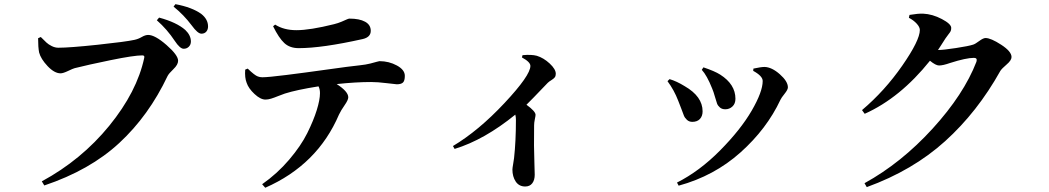

<svg xmlns="http://www.w3.org/2000/svg" viewBox="-20 -840 4960 908"><path d="M848.6 -609.4Q831.1 -609.4 806.6 -646.5Q770.5 -701.2 721.7 -744.1L732.4 -756.8Q815.4 -734.4 856.4 -698.2Q882.8 -672.9 882.8 -643.6Q882.8 -628.9 873 -619.1Q863.3 -609.4 848.6 -609.4ZM932.6 -680.7Q915 -680.7 886.7 -719.7Q848.6 -770.5 800.8 -808.6L809.6 -820.3Q887.7 -805.7 931.6 -774.4Q963.9 -749 963.9 -714.8Q963.9 -700.2 955.6 -690.4Q947.3 -680.7 932.6 -680.7ZM172.9 -665Q190.4 -647.5 199.7 -638.7Q209 -629.9 224.6 -622.1Q240.2 -614.3 255.9 -614.3Q309.6 -614.3 442.4 -628.4Q575.2 -642.6 615.2 -651.4Q633.8 -655.3 650.4 -665Q667 -674.8 680.7 -674.8Q712.9 -674.8 767.6 -627Q822.3 -579.1 822.3 -552.7Q822.3 -534.2 800.3 -513.2Q778.3 -492.2 772.5 -480.5Q683.6 -293 544.4 -164.1Q405.3 -35.2 189.5 37.1L177.7 17.6Q365.2 -84 496.6 -245.1Q627.9 -406.2 662.1 -566.4Q665 -578.1 653.3 -578.1Q613.3 -578.1 503.9 -555.7Q394.5 -533.2 333 -517.6Q325.2 -515.6 301.8 -504.4Q278.3 -493.2 266.6 -493.2Q237.3 -493.2 205.1 -527.3Q172.9 -561.5 165 -591.8Q160.2 -616.2 160.2 -659.2Z M1271.5 -715.8 1281.2 -723.6Q1322.3 -697.3 1381.8 -697.3Q1446.3 -697.3 1559.6 -725.6Q1579.1 -730.5 1595.2 -737.3Q1611.3 -744.1 1619.6 -748Q1627.9 -752 1632.8 -752Q1679.7 -752 1706.5 -737.3Q1733.4 -722.7 1733.4 -694.3Q1733.4 -664.1 1695.3 -655.3Q1502.9 -612.3 1392.6 -612.3Q1350.6 -612.3 1324.7 -636.2Q1298.8 -660.2 1271.5 -715.8ZM1139.6 -510.7 1151.4 -515.6Q1184.6 -483.4 1199.2 -478.5Q1209 -474.6 1220.7 -474.6Q1248 -474.6 1334 -485.4Q1419.9 -496.1 1527.3 -511.2Q1634.8 -526.4 1681.6 -531.2Q1710 -534.2 1731.4 -539.6Q1752.9 -544.9 1762.2 -547.9Q1771.5 -550.8 1774.4 -550.8Q1819.3 -550.8 1856.9 -530.3Q1894.5 -509.8 1894.5 -481.4Q1894.5 -458 1885.7 -449.7Q1877 -441.4 1856.4 -441.4Q1850.6 -441.4 1808.1 -446.8Q1765.6 -452.1 1735.4 -452.1Q1663.1 -452.1 1572.3 -442.4Q1627 -407.2 1627 -379.9Q1627 -367.2 1609.9 -342.8Q1592.8 -318.4 1583 -297.9Q1481.4 -60.5 1234.4 47.9L1219.7 31.2Q1291 -18.6 1347.2 -84.5Q1403.3 -150.4 1433.1 -210.4Q1462.9 -270.5 1478 -319.3Q1493.2 -368.2 1493.2 -399.4Q1493.2 -418.9 1486.3 -431.6Q1381.8 -415 1327.1 -397.5Q1317.4 -394.5 1296.9 -386.2Q1276.4 -377.9 1262.2 -373.5Q1248 -369.1 1235.4 -369.1Q1211.9 -369.1 1183.6 -395.5Q1155.3 -421.9 1146.5 -448.2Q1136.7 -472.7 1139.6 -510.7Z M2448.2 -568.4 2451.2 -579.1Q2493.2 -583 2518.6 -576.2Q2550.8 -566.4 2579.6 -539.6Q2608.4 -512.7 2608.4 -491.2Q2608.4 -480.5 2603.5 -474.1Q2598.6 -467.8 2587.4 -460.9Q2576.2 -454.1 2570.3 -448.2Q2487.3 -361.3 2469.7 -344.7Q2512.7 -313.5 2512.7 -296.9Q2512.7 -292 2509.3 -275.9Q2505.9 -259.8 2505.9 -247.1Q2504.9 -190.4 2505.4 -151.9Q2505.9 -113.3 2507.3 -68.8Q2508.8 -24.4 2508.8 -13.7Q2508.8 11.7 2497.1 26.9Q2485.4 42 2463.9 42Q2434.6 42 2418.9 18.6Q2403.3 -4.9 2403.3 -38.1Q2403.3 -44.9 2406.7 -64Q2410.2 -83 2411.1 -92.8Q2419.9 -171.9 2419.9 -273.4Q2419.9 -286.1 2417 -297.9Q2270.5 -178.7 2129.9 -135.7L2122.1 -149.4Q2243.2 -221.7 2365.7 -352.5Q2488.3 -483.4 2488.3 -528.3Q2488.3 -546.9 2448.2 -568.4Z M3347.7 -421.9Q3323.2 -483.4 3298.8 -509.8L3306.6 -521.5Q3359.4 -503.9 3385.7 -487.3Q3458 -441.4 3458 -373Q3458 -349.6 3443.8 -336.4Q3429.7 -323.2 3410.2 -323.2Q3394.5 -323.2 3384.8 -331.5Q3375 -339.8 3371.1 -350.1Q3367.2 -360.4 3360.8 -383.3Q3354.5 -406.2 3347.7 -421.9ZM3670.9 -368.2Q3606.4 -230.5 3481.9 -119.1Q3357.4 -7.8 3189.5 38.1L3181.6 23.4Q3288.1 -30.3 3385.3 -128.4Q3482.4 -226.6 3534.7 -316.4Q3586.9 -406.2 3586.9 -457Q3586.9 -480.5 3542 -504.9L3543 -515.6Q3579.1 -523.4 3595.7 -523.4Q3629.9 -522.5 3668 -488.8Q3706.1 -455.1 3706.1 -426.8Q3706.1 -416 3690.4 -396.5Q3674.8 -377 3670.9 -368.2ZM3187.5 -363.3Q3168 -414.1 3136.7 -456.1L3146.5 -465.8Q3179.7 -456.1 3217.8 -432.6Q3302.7 -383.8 3302.7 -313.5Q3302.7 -291 3290 -277.3Q3277.3 -263.7 3253.9 -263.7Q3239.3 -263.7 3229 -272.9Q3218.8 -282.2 3214.4 -293Q3210 -303.7 3201.7 -326.7Q3193.4 -349.6 3187.5 -363.3Z M4416 -603.5Q4440.4 -603.5 4501 -612.8Q4561.5 -622.1 4582 -628.9Q4591.8 -631.8 4610.8 -646Q4629.9 -660.2 4640.6 -660.2Q4666 -660.2 4714.8 -628.4Q4763.7 -596.7 4763.7 -570.3Q4763.7 -554.7 4740.7 -535.2Q4717.8 -515.6 4710.9 -504.9Q4602.5 -310.5 4449.7 -172.4Q4296.9 -34.2 4079.1 44.9L4068.4 26.4Q4242.2 -69.3 4390.1 -231.4Q4538.1 -393.6 4597.7 -547.9Q4603.5 -566.4 4585.9 -566.4Q4548.8 -566.4 4472.7 -542Q4439.5 -530.3 4420.9 -530.3Q4405.3 -530.3 4377.9 -552.7Q4237.3 -377 4069.3 -301.8L4056.6 -319.3Q4164.1 -410.2 4247.1 -529.8Q4330.1 -649.4 4330.1 -698.2Q4330.1 -711.9 4315.4 -728Q4300.8 -744.1 4278.3 -755.9L4281.2 -769.5Q4322.3 -776.4 4345.7 -775.4Q4389.6 -773.4 4434.1 -750Q4478.5 -726.6 4478.5 -708Q4478.5 -698.2 4475.6 -692.4Q4472.7 -686.5 4464.8 -676.8Q4457 -667 4451.2 -658.2Q4445.3 -648.4 4433.1 -629.9Q4420.9 -611.3 4416 -603.5Z"/></svg>

Font: GenRyuMin TW TTF Bold
Style: Regular
Weight: 700
Version: Version 1.300